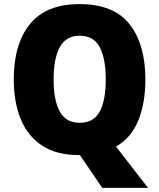

<svg xmlns="http://www.w3.org/2000/svg" viewBox="-20 -745 776 935"><path d="M688 -358Q688 -243 653.5 -158.5Q619 -74 545 -31L701 170H478L369 10H362Q255 10 185 -36Q115 -82 81 -165Q47 -248 47 -359Q47 -530 125.5 -627.5Q204 -725 368 -725Q534 -725 611 -627Q688 -529 688 -358ZM241 -358Q241 -257 271 -202Q301 -147 368 -147Q436 -147 465.5 -201.5Q495 -256 495 -358Q495 -460 465.5 -515.5Q436 -571 368 -571Q301 -571 271 -515Q241 -459 241 -358Z"/></svg>

Font: Noto Sans Bengali SemiCondensed Black
Style: Regular
Weight: 900
Width: 4
Designer: Joana Ranito - Universal Thirst; Jelle Bosma - Monotype Design Team
Foundry: Universal Thirst ehf.
Version: Version 3.000; ttfautohint (v1.8.4.7-5d5b)